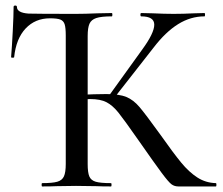

<svg xmlns="http://www.w3.org/2000/svg" viewBox="-20 -672 802 692"><path d="M132 -12Q169 -12 186.5 -17Q204 -22 210.5 -36.5Q217 -51 217 -81V-544Q217 -572 213 -584.5Q209 -597 197.5 -601.5Q186 -606 160 -606Q107 -606 72.5 -569.5Q38 -533 31 -466Q31 -464 25.5 -464Q20 -464 20 -466Q23 -502 26 -559.5Q29 -617 29 -647Q29 -652 35 -652Q41 -652 41 -647Q41 -626 83 -623Q115 -622 254 -622Q286 -622 332 -624L383 -625Q385 -625 385 -619Q385 -613 383 -613Q345 -613 327 -607Q309 -601 302.5 -586.5Q296 -572 296 -542V-81Q296 -50 302 -36Q308 -22 325 -17Q342 -12 380 -12Q382 -12 382 -6Q382 0 380 0Q346 0 328 -1L254 -2L184 -1Q165 0 132 0Q130 0 130 -6Q130 -12 132 -12ZM478 -168Q427 -241 406.5 -266.5Q386 -292 364 -303.5Q342 -315 305 -315Q293 -315 282 -314Q271 -313 263 -312L261 -330Q326 -333 363 -333Q410 -333 435.5 -322.5Q461 -312 483 -286Q505 -260 557 -188Q605 -120 633 -86Q661 -52 691 -32.5Q721 -13 758 -12Q760 -12 760 -6Q760 0 758 0H623Q609 0 598.5 -7.5Q588 -15 563 -48.5Q538 -82 478 -168ZM372 -326 493 -494Q536 -553 536 -583Q536 -613 489 -613Q486 -613 486 -619Q486 -625 489 -625L531 -624Q573 -622 606 -622Q641 -622 679 -624L717 -625Q719 -625 719 -619Q719 -613 717 -613Q667 -613 622 -585Q577 -557 534 -501L390 -317Z"/></svg>

Font: Cormorant Unicase Medium
Style: Regular
Weight: 500
Designer: Christian Thalmann (Catharsis Fonts)
Foundry: Catharsis Fonts
Version: Version 4.000